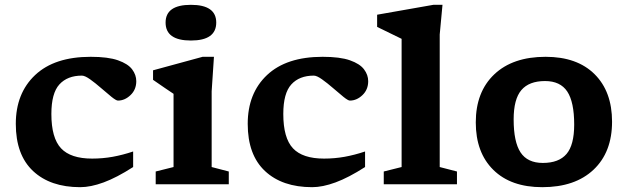

<svg xmlns="http://www.w3.org/2000/svg" viewBox="-20 -764 2603 796"><path d="M356 -528.5Q428 -528.5 469.2 -514Q510.5 -499.5 527.8 -476.5Q545 -453.5 545 -427.5Q545 -392.5 521.2 -369.8Q497.5 -347 469 -347Q461.5 -347 442.2 -362.5Q423 -378 399.2 -398.8Q375.5 -419.5 353.8 -435Q332 -450.5 319.5 -450.5Q259.5 -450.5 226.2 -414Q193 -377.5 193 -291.5Q193 -192 233 -149.2Q273 -106.5 362 -106.5Q406 -106.5 447.5 -114Q489 -121.5 532 -136V-71.5Q463.5 -27.5 409.8 -7.8Q356 12 312.5 12Q188.5 12 117 -55Q45.5 -122 45.5 -250.5Q45.5 -377.5 125.8 -453Q206 -528.5 356 -528.5Z M771.5 -596Q666.5 -596 666.5 -670.5Q666.5 -744 771.5 -744Q876.5 -744 876.5 -670.5Q876.5 -596 771.5 -596ZM867 -528.5 857.5 -385.5V-71.5L928.5 -53V0H625.5V-53L699.5 -71.5V-375Q691 -380.5 664.2 -398.8Q637.5 -417 614.5 -433V-472.5L820 -528.5Z M1317.5 -528.5Q1389.5 -528.5 1430.8 -514Q1472 -499.5 1489.2 -476.5Q1506.5 -453.5 1506.5 -427.5Q1506.5 -392.5 1482.8 -369.8Q1459 -347 1430.5 -347Q1423 -347 1403.8 -362.5Q1384.5 -378 1360.8 -398.8Q1337 -419.5 1315.2 -435Q1293.5 -450.5 1281 -450.5Q1221 -450.5 1187.8 -414Q1154.5 -377.5 1154.5 -291.5Q1154.5 -192 1194.5 -149.2Q1234.5 -106.5 1323.5 -106.5Q1367.5 -106.5 1409 -114Q1450.5 -121.5 1493.5 -136V-71.5Q1425 -27.5 1371.2 -7.8Q1317.5 12 1274 12Q1150 12 1078.5 -55Q1007 -122 1007 -250.5Q1007 -377.5 1087.2 -453Q1167.5 -528.5 1317.5 -528.5Z M1803 -71.5 1874.5 -53V0H1571V-53L1645 -71.5V-603Q1635.5 -608 1604 -623Q1572.5 -638 1543.5 -652.5V-703L1776.5 -744H1814.5L1803 -621Z M2228 12Q2098 12 2025.2 -59.8Q1952.5 -131.5 1952.5 -256.5Q1952.5 -383 2029.2 -455.8Q2106 -528.5 2242 -528.5Q2372.5 -528.5 2445 -456.5Q2517.5 -384.5 2517.5 -259.5Q2517.5 -133 2440.8 -60.5Q2364 12 2228 12ZM2230.5 -88.5Q2297 -88.5 2328.8 -125.8Q2360.5 -163 2360.5 -247.5Q2360.5 -341 2331.8 -384.5Q2303 -428 2239.5 -428Q2173.5 -428 2141.5 -390.5Q2109.5 -353 2109.5 -269Q2109.5 -175.5 2138.2 -132Q2167 -88.5 2230.5 -88.5Z"/></svg>

Font: Newsreader 6pt SemiBold
Style: Regular
Weight: 600
Designer: Hugues Gentile
Foundry: Production Type
Version: Version 1.003; ttfautohint (v1.8.3)